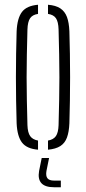

<svg xmlns="http://www.w3.org/2000/svg" viewBox="-20 -625 362 808"><path d="M50 -106Q48.5 -152 47.8 -201Q47 -250 47 -299.5Q47 -349 47.8 -398Q48.5 -447 50 -493.5Q52.5 -548.5 72.5 -574.8Q92.5 -601 140 -605V-566.5Q116.5 -563 106.5 -548Q96.5 -533 95.5 -501Q94 -443.5 93 -394.8Q92 -346 92 -299.8Q92 -253.5 93 -204.8Q94 -156 95.5 -98.5Q96.5 -67 107 -52.2Q117.5 -37.5 140 -33.5V5Q92.5 1 72.5 -25.2Q52.5 -51.5 50 -106ZM182 5V-33.5Q205 -37.5 215.2 -52.2Q225.5 -67 226.5 -98.5Q228 -156.5 229 -205.2Q230 -254 230 -300Q230 -346 229 -394.8Q228 -443.5 226.5 -501Q225.5 -533.5 215.5 -548.2Q205.5 -563 182 -566.5V-605Q214.5 -602.5 233.8 -589.8Q253 -577 261.8 -553.5Q270.5 -530 272 -493.5Q273.5 -447 274.2 -398.2Q275 -349.5 275 -300Q275 -250.5 274.2 -201.5Q273.5 -152.5 272 -106Q270.5 -70 261.8 -46.2Q253 -22.5 233.8 -10.2Q214.5 2 182 5ZM236 163H207.5Q170 163 154.2 145.8Q138.5 128.5 144.5 94.5L155.5 40H186.5L175.5 94.5Q172 115 179.5 125Q187 135 207.5 135H236Z"/></svg>

Font: Big Shoulders Stencil Display Thin Light
Style: Regular
Weight: 300
Version: Version 2.001